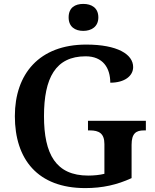

<svg xmlns="http://www.w3.org/2000/svg" viewBox="-20 -952 791 982"><path d="M406 -794C447 -794 483 -815 483 -863C483 -913 447 -932 406 -932C364 -932 331 -913 331 -863C331 -815 364 -794 406 -794ZM416 10C505 10 579 -7 653 -41V-211C653 -270 676 -285 716 -285H726V-334H430V-285H440C486 -285 514 -270 514 -215V-63C490 -57 460 -54 431 -54C266 -54 205 -163 205 -358C205 -553 264 -664 418 -664C507 -664 544 -604 544 -529C618 -529 661 -564 661 -609C661 -674 581 -724 421 -724C181 -724 56 -574 56 -358C56 -137 173 10 416 10Z"/></svg>

Font: Noto Serif Oriya SemiBold
Style: Regular
Weight: 600
Designer: David Williams
Foundry: Google LLC, David Williams
Version: Version 1.051